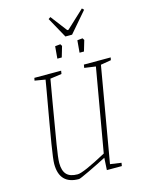

<svg xmlns="http://www.w3.org/2000/svg" viewBox="-132 -968 786 1052"><g transform="rotate(-15 261.0 -441.5)"><path d="M460 -566 367 -27 430 -18 427 0H342L346 -69Q298 -44 243.5 -18Q189 8 182 8Q72 8 72 -107Q72 -132 86 -218Q100 -304 136 -507L146 -566L86 -576L89 -591H241L238 -573L173 -564L151 -437Q125 -285 112.5 -208.5Q100 -132 100 -105Q100 -61 119.5 -40Q139 -19 182 -19Q214 -19 349 -92L431 -564L367 -573L370 -591H522L519 -576ZM244 -729 274 -732 281 -721 263 -660H238ZM370 -729 400 -732 407 -721 389 -660H364ZM248 -882 260 -890 331 -797H338L439 -891L449 -881L350 -766H312Z"/></g></svg>

Font: Grenze Thin
Style: Italic
Weight: 250
Italic angle: -10°
Designer: Renata Polastri
Foundry: Omnibus-Type
Version: Version 1.002; ttfautohint (v1.8)